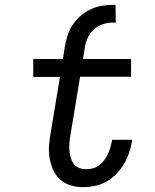

<svg xmlns="http://www.w3.org/2000/svg" viewBox="-20 -763 640 791"><path d="M322 8Q295 8 270.5 0.5Q246 -7 227.5 -23.5Q209 -40 199 -63Q189 -86 184.5 -111.5Q180 -137 182 -163.5Q184 -190 189 -217L227 -446H117V-520H239L247 -570Q251 -593 258 -616Q265 -639 278.5 -659.5Q292 -680 311.5 -697Q331 -714 353 -724.5Q375 -735 398.5 -739Q422 -743 445 -743H456L457 -670H445Q425 -670 404.5 -663.5Q384 -657 368 -643Q352 -629 342.5 -609.5Q333 -590 330 -570L322 -520H520V-447H310L270 -205Q267 -190 266 -174.5Q265 -159 266 -144Q267 -129 271 -114.5Q275 -100 283 -88.5Q291 -77 305 -71.5Q319 -66 335 -66Q349 -66 362.5 -69.5Q376 -73 388 -82Q400 -91 409 -102.5Q418 -114 424 -127Q430 -140 434 -153.5Q438 -167 441 -181L442 -187H525L523 -177Q519 -153 510.5 -129.5Q502 -106 489 -84.5Q476 -63 457.5 -44.5Q439 -26 417 -14Q395 -2 370.5 3Q346 8 322 8Z"/></svg>

Font: Iosevka Custom Oblique
Style: Regular
Weight: 400
Italic angle: -9°
Designer: Belleve Invis
Foundry: Belleve Invis
Version: Version 27.0.1